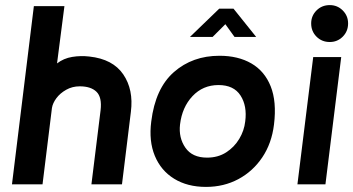

<svg xmlns="http://www.w3.org/2000/svg" viewBox="-20 -724 1387 754"><path d="M459 0H339L375 -291Q381 -342 359 -363.5Q337 -385 293 -385Q264 -385 240 -371.5Q216 -358 201.5 -338.5Q187 -319 184 -300L147 0H27L113 -700H233L204 -475Q230 -495 263.5 -500.5Q297 -506 331 -502Q423 -492 464 -432Q505 -372 494 -285Z M789 10Q716 10 664 -22Q612 -54 588 -112Q564 -170 574 -247Q590 -377 663 -441Q736 -505 842 -505Q915 -505 967 -475Q1019 -445 1043 -385Q1067 -325 1056 -235Q1047 -161 1010 -106Q973 -51 916 -20.5Q859 10 789 10ZM793 -105Q836 -105 868 -125.5Q900 -146 919.5 -178.5Q939 -211 943 -247Q951 -308 924.5 -349Q898 -390 838 -390Q777 -390 736 -346.5Q695 -303 687 -235Q681 -183 708 -144Q735 -105 793 -105ZM726 -579 841 -690H897L986 -579H901L865 -629L815 -579Z M1275 -559Q1244 -559 1223 -580Q1202 -601 1202 -632Q1202 -662 1223 -683Q1244 -704 1275 -704Q1305 -704 1326 -683Q1347 -662 1347 -632Q1347 -601 1326 -580Q1305 -559 1275 -559ZM1258 0H1148L1210 -500H1320Z"/></svg>

Font: Kulim Park
Style: Bold Italic
Weight: 700
Italic angle: -8°
Designer: Noponies / Dale Sattler
Foundry: Noponies
Version: Version 1.000; ttfautohint (v1.8.3)